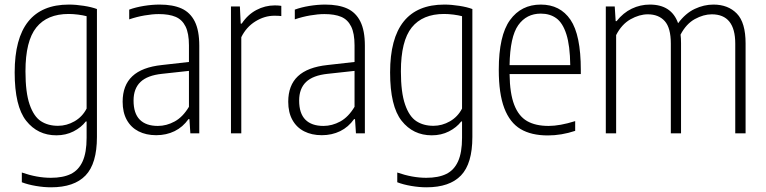

<svg xmlns="http://www.w3.org/2000/svg" viewBox="-20 -568 3262 818"><path d="M73 208.5V167Q137.5 189.5 196.5 189.5Q248.5 189.5 281.8 173.2Q315 157 332 119.5Q349 82 349 19.5V-50.5H345.5Q326 -25 293.2 -8.2Q260.5 8.5 220 8.5Q140.5 8.5 91.5 -53.5Q42.5 -115.5 42.5 -259.5Q42.5 -548.5 273.5 -548.5Q303.5 -548.5 337 -543.2Q370.5 -538 393 -529.5V15.5Q393 129 344.5 179.5Q296 230 197.5 230Q166.5 230 132.8 224.2Q99 218.5 73 208.5ZM349 -105.5V-499Q334 -503 312.5 -505.8Q291 -508.5 272.5 -508.5Q181 -508.5 134.8 -451Q88.5 -393.5 88.5 -264Q88.5 -174 106.2 -122.8Q124 -71.5 154.2 -51.8Q184.5 -32 227 -32Q264 -32 297.5 -51.2Q331 -70.5 349 -105.5Z M829 -373.5V0H791L787 -60.5H783Q759 -26.5 723.8 -9.2Q688.5 8 645.5 8Q602.5 8 570.2 -8.5Q538 -25 520.2 -57Q502.5 -89 502.5 -134.5Q502.5 -204.5 543.8 -243.2Q585 -282 670 -291L785 -304V-375Q785 -426 770.5 -455.2Q756 -484.5 728.2 -496.2Q700.5 -508 656.5 -508Q629 -508 595.8 -502.2Q562.5 -496.5 530.5 -485.5V-527Q557.5 -537 592.8 -542.8Q628 -548.5 660 -548.5Q716.5 -548.5 753.5 -531.8Q790.5 -515 809.8 -476.5Q829 -438 829 -373.5ZM785 -113V-266L670.5 -253.5Q608 -247 578.5 -218.8Q549 -190.5 549 -139.5Q549 -85 575.5 -58.2Q602 -31.5 652.5 -31.5Q689.5 -31.5 724.2 -50.5Q759 -69.5 785 -113Z M964 -540.5H1002L1005.5 -467.5H1010Q1035 -505.5 1072 -525.2Q1109 -545 1151 -545Q1166.5 -545 1178.5 -543V-499.5Q1168 -501 1149 -501Q1107 -501 1068 -476.8Q1029 -452.5 1008 -409.5V0H964Z M1534.5 -373.5V0H1496.5L1492.5 -60.5H1488.5Q1464.5 -26.5 1429.2 -9.2Q1394 8 1351 8Q1308 8 1275.8 -8.5Q1243.5 -25 1225.8 -57Q1208 -89 1208 -134.5Q1208 -204.5 1249.2 -243.2Q1290.5 -282 1375.5 -291L1490.5 -304V-375Q1490.5 -426 1476 -455.2Q1461.5 -484.5 1433.8 -496.2Q1406 -508 1362 -508Q1334.5 -508 1301.2 -502.2Q1268 -496.5 1236 -485.5V-527Q1263 -537 1298.2 -542.8Q1333.5 -548.5 1365.5 -548.5Q1422 -548.5 1459 -531.8Q1496 -515 1515.2 -476.5Q1534.5 -438 1534.5 -373.5ZM1490.5 -113V-266L1376 -253.5Q1313.5 -247 1284 -218.8Q1254.5 -190.5 1254.5 -139.5Q1254.5 -85 1281 -58.2Q1307.5 -31.5 1358 -31.5Q1395 -31.5 1429.8 -50.5Q1464.5 -69.5 1490.5 -113Z M1672.5 208.5V167Q1737 189.5 1796 189.5Q1848 189.5 1881.2 173.2Q1914.5 157 1931.5 119.5Q1948.5 82 1948.5 19.5V-50.5H1945Q1925.5 -25 1892.8 -8.2Q1860 8.5 1819.5 8.5Q1740 8.5 1691 -53.5Q1642 -115.5 1642 -259.5Q1642 -548.5 1873 -548.5Q1903 -548.5 1936.5 -543.2Q1970 -538 1992.5 -529.5V15.5Q1992.5 129 1944 179.5Q1895.5 230 1797 230Q1766 230 1732.2 224.2Q1698.5 218.5 1672.5 208.5ZM1948.5 -105.5V-499Q1933.5 -503 1912 -505.8Q1890.5 -508.5 1872 -508.5Q1780.5 -508.5 1734.2 -451Q1688 -393.5 1688 -264Q1688 -174 1705.8 -122.8Q1723.5 -71.5 1753.8 -51.8Q1784 -32 1826.5 -32Q1863.5 -32 1897 -51.2Q1930.5 -70.5 1948.5 -105.5Z M2454.5 -252.5H2151Q2152 -170 2170.8 -121.5Q2189.5 -73 2225.5 -52.2Q2261.5 -31.5 2317.5 -31.5Q2365 -31.5 2430.5 -52V-10.5Q2372 9 2314 9Q2243.5 9 2197.8 -18.2Q2152 -45.5 2128.5 -107.2Q2105 -169 2105 -270.5Q2105 -416.5 2152.8 -482.5Q2200.5 -548.5 2284 -548.5Q2366.5 -548.5 2410.5 -483.8Q2454.5 -419 2454.5 -270ZM2151 -290.5H2409.5Q2408.5 -373.5 2393 -422Q2377.5 -470.5 2350.2 -490.2Q2323 -510 2284 -510Q2223 -510 2188 -460.8Q2153 -411.5 2151 -290.5Z M3156.5 -383V0H3112.5V-382Q3112.5 -507 3012.5 -507Q2977.5 -507 2940.5 -486.8Q2903.5 -466.5 2879.5 -420.5Q2881.5 -405 2881.5 -383.5V0H2838V-382Q2838 -449.5 2812 -478.2Q2786 -507 2740 -507Q2704 -507 2666.2 -485.8Q2628.5 -464.5 2605 -418.5V0H2561V-540.5H2599L2603 -478H2607Q2635 -513.5 2671.5 -531Q2708 -548.5 2748.5 -548.5Q2841 -548.5 2869 -469Q2900.5 -511.5 2939.8 -530Q2979 -548.5 3019.5 -548.5Q3082 -548.5 3119.2 -510.2Q3156.5 -472 3156.5 -383Z"/></svg>

Font: Encode Sans Condensed ExLight
Style: Regular
Weight: 275
Width: 3
Designer: Multiple Designers
Foundry: Impallari Type
Version: Version 2.000